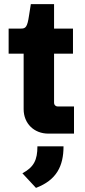

<svg xmlns="http://www.w3.org/2000/svg" viewBox="-20 -650 412 934"><path d="M215 0H340V-132H261C251 -132 243 -139 243 -151V-389H335V-511H243V-630H130L121 -573C113 -519 105 -511 83 -511H22V-389H95V-119C95 -49 146 0 215 0ZM89 193 155 264C255 226 289 158 289 62H162C162 128 145 163 89 193Z"/></svg>

Font: Finlandica
Style: Bold
Weight: 700
Designer: Niklas Ekholm, Juho Hiilivirta, Jaakko Suomalainen
Foundry: Helsinki Type Studio
Version: Version 2.000;Glyphs 3.2 (3202)